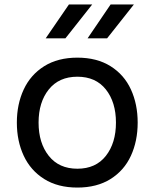

<svg xmlns="http://www.w3.org/2000/svg" viewBox="-20 -829 697 866"><path d="M56 0ZM56 -276Q56 -359 87 -425.5Q118 -492 179.5 -530.5Q241 -569 329 -569Q417 -569 478.5 -530.5Q540 -492 570.5 -425.5Q601 -359 601 -276Q601 -193 570.5 -126.5Q540 -60 478.5 -21.5Q417 17 329 17Q241 17 179.5 -21.5Q118 -60 87 -126.5Q56 -193 56 -276ZM503 -276Q503 -368 457.5 -425.5Q412 -483 329 -483Q246 -483 200 -425.5Q154 -368 154 -276Q154 -184 200 -126Q246 -68 329 -68Q412 -68 457.5 -126Q503 -184 503 -276ZM479 -809H584L463 -656H375ZM291 -809H396L275 -656H186Z"/></svg>

Font: Biryani
Style: Regular
Weight: 400
Designer: Dan Reynolds and Mathieu Reguer
Foundry: Dan Reynolds and Mathieu Reguer
Version: Version 1.004; ttfautohint (v1.1) -l 5 -r 5 -G 72 -x 0 -D la